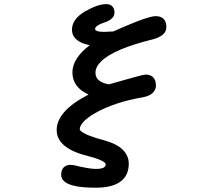

<svg xmlns="http://www.w3.org/2000/svg" viewBox="-20 -752 1040 918"><path d="M434.6 -614.3Q434.6 -599.6 476.6 -599.6L521.5 -601.6Q648.4 -658.2 695.3 -669.9Q712.9 -674.8 724.6 -674.8Q749 -674.8 762.2 -661.6Q775.4 -648.4 775.4 -622.1Q775.4 -582 712.9 -564.5Q712.9 -564.5 712.9 -564.5Q522.5 -517.6 462.9 -458Q436.5 -431.6 436.5 -404.3Q436.5 -383.8 449.2 -371.1Q464.8 -355.5 500 -348.6Q663.1 -395.5 674.8 -395.5Q674.8 -395.5 674.8 -395.5Q699.2 -395.5 711.9 -382.8Q725.6 -369.1 725.6 -342.8Q725.6 -323.2 710.9 -308.6Q695.3 -293 664.1 -287.1Q526.4 -263.7 432.6 -210Q361.3 -168 361.3 -132.8Q361.3 -130.9 365.2 -127Q385.7 -105.5 481.4 -80.1Q540 -63.5 567.9 -35.2Q595.7 -6.8 595.7 30.3Q595.7 78.1 567.4 106.4Q528.3 145.5 438.5 145.5Q317.4 145.5 285.2 113.3Q272.5 100.6 272.5 84Q272.5 60.5 284.7 48.3Q296.9 36.1 317.4 36.1H318.4L335 38.1Q406.2 55.7 438.5 55.7Q470.7 55.7 480.5 45.9Q485.4 41 485.4 33.2Q485.4 30.3 481.4 26.4Q463.9 9.8 400.4 -5.9Q251 -43 251 -129.9Q251 -221.7 403.3 -299.8Q326.2 -335 326.2 -406.2Q326.2 -472.7 409.2 -536.1Q351.6 -546.9 332 -579.1Q324.2 -592.8 324.2 -610.4Q324.2 -661.1 387.7 -698.2Q448.2 -732.4 488.3 -732.4Q511.7 -732.4 521.5 -715.8Q527.3 -706.1 527.3 -691.4Q527.3 -675.8 514.6 -663.6Q502 -651.4 473.6 -642.6Q449.2 -633.8 439.5 -624Q434.6 -619.1 434.6 -614.3Z"/></svg>

Font: FakePearl
Style: SemiBold
Weight: 400
Version: Version 1.2